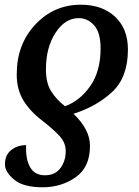

<svg xmlns="http://www.w3.org/2000/svg" viewBox="-20 -566 588 815"><path d="M323 -546Q209 -546 130 -462Q51 -378 51 -250Q51 -186 79.5 -139.5Q108 -93 158 -55Q207 -17 233 11.5Q259 40 259 76Q259 117 236.5 147.5Q214 178 171 178Q127 178 107.5 143Q88 108 91 50Q54 50 27.5 71Q1 92 1 132Q1 164 40 196.5Q79 229 161 229Q240 229 301 186.5Q362 144 362 53Q362 -16 292 -83Q390 -114 456.5 -176Q523 -238 523 -356Q523 -444 468.5 -495Q414 -546 323 -546ZM314 -489Q352 -489 379.5 -458.5Q407 -428 407 -361Q407 -263 363 -200.5Q319 -138 256 -115Q218 -145 196.5 -179.5Q175 -214 175 -272Q175 -364 215.5 -426.5Q256 -489 314 -489Z"/></svg>

Font: Noto Serif SemiCondensed Semi
Style: Italic
Weight: 600
Width: 4
Italic angle: -12°
Designer: Monotype Design Team
Foundry: Monotype Imaging Inc.
Version: Version 1.901